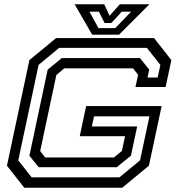

<svg xmlns="http://www.w3.org/2000/svg" viewBox="-20 -878 834 898"><path d="M93.5 0 12.5 -103 117.5 -597 242.5 -700H700.5L781.5 -597L754.5 -471H613.5L626 -528L602 -558.5H280.5L243.5 -527L168 -171.5L191.5 -141.5H513L550 -172L565 -241H353L383 -382H736L676.5 -103L551.5 0ZM128 -48.5H538.5L635 -128L679 -334H420L409.5 -286.5H621.5L592.5 -150L526 -96H161L117.5 -149.5L203 -552.5L269 -606.5H634.5L678 -552.5L670 -515.5H717.5L730 -574.5L667 -654H256.5L160.5 -574.5L65.5 -128ZM411 -716 329 -858H467.5L492.5 -804L540.5 -858H679L537 -716ZM440.5 -746.5H519L593.5 -823.5H549.5L501 -770.5H469L442.5 -823.5H398.5Z"/></svg>

Font: Tourney Expanded Medium
Style: Italic
Weight: 500
Width: 7
Italic angle: -12°
Designer: Tyler Finck
Foundry: Etcetera Type Co
Version: Version 1.010; ttfautohint (v1.8.3)